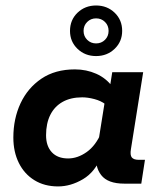

<svg xmlns="http://www.w3.org/2000/svg" viewBox="-20 -659 573 689"><path d="M188.4 10Q139.6 10 103.5 -12.3Q67.3 -34.6 47.6 -74.3Q27.9 -114.1 27.9 -165.3Q27.9 -233 53.7 -288.3Q79.6 -343.5 128.8 -376.8Q178 -410 248.8 -410Q290 -410 325.4 -394.3Q360.8 -378.5 383.5 -347.8L372.5 -335L382.8 -400H493.8L449.9 -124.2Q446.1 -102.3 453.1 -93.9Q460.1 -85.5 477.6 -85.5H500.2L487 0H426Q366.9 0 343.2 -30.6Q319.5 -61.1 326.5 -107.4L329.2 -125.8L343.8 -99Q321.7 -41.9 277.8 -16Q233.8 10 188.4 10ZM224.4 -90.4Q258.6 -90.4 291.1 -113.4Q323.6 -136.5 343.5 -183.1L332.5 -147.4L358.2 -308.1L358.4 -284.8Q342.2 -297.3 318.5 -303.5Q294.9 -309.7 275 -309.7Q233.9 -309.7 204.9 -293.5Q175.9 -277.3 160.6 -246.9Q145.3 -216.4 145.3 -173.8Q145.3 -134.7 166.1 -112.5Q186.8 -90.4 224.4 -90.4ZM324.8 -457.8Q285.3 -457.8 258.2 -483.7Q231.2 -509.7 231.2 -548Q231.2 -587.4 258.2 -613.4Q285.3 -639.3 324.8 -639.3Q364.4 -639.3 391.4 -613.4Q418.4 -587.5 418.4 -548.2Q418.4 -509.7 391.4 -483.8Q364.3 -457.8 324.8 -457.8ZM324.8 -503.2Q343.8 -503.2 356.8 -516.1Q369.7 -529 369.7 -548.2Q369.7 -567.3 356.8 -580.2Q343.8 -593.1 324.8 -593.1Q305.8 -593.1 292.9 -580.2Q279.9 -567.3 279.9 -548.2Q279.9 -529 292.9 -516.1Q305.8 -503.2 324.8 -503.2Z"/></svg>

Font: Rokkitt SemiBold
Style: Italic
Weight: 600
Italic angle: -9°
Designer: Vernon Adams
Foundry: Vernon Adams
Version: Version 3.103